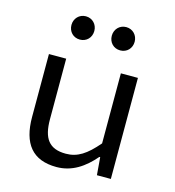

<svg xmlns="http://www.w3.org/2000/svg" viewBox="-106 -790 813 892"><g transform="rotate(15 300.0 -344.0)"><path d="M246 12C321 12 378 -28 427 -85H431L438 0H505V-486H423V-149C369 -86 328 -59 272 -59C191 -59 160 -103 160 -195V-486H77V-184C77 -56 130 12 246 12ZM198 -588C230 -588 253 -612 253 -644C253 -675 230 -700 198 -700C166 -700 143 -675 143 -644C143 -612 166 -588 198 -588ZM392 -588C424 -588 447 -612 447 -644C447 -675 424 -700 392 -700C360 -700 337 -675 337 -644C337 -612 360 -588 392 -588Z"/></g></svg>

Font: Hasklig
Style: Regular
Weight: 400
Monospace: yes
Designer: Paul D. Hunt, Teo Tuominen
Foundry: Adobe Systems Incorporated
Version: Version 2.030;PS 1.0;hotconv 16.6.51;makeotf.lib2.5.65220